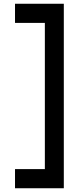

<svg xmlns="http://www.w3.org/2000/svg" viewBox="-20 -820 450 1023"><path d="M60 81H219V-698H60V-800H320V183H60Z"/></svg>

Font: Syne Modified
Style: Bold
Weight: 700
Designer: Lucas Descroix
Foundry: Bonjour Monde
Version: Version 2.200